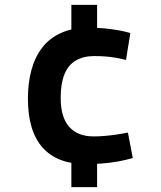

<svg xmlns="http://www.w3.org/2000/svg" viewBox="-20 -666 663 791"><path d="M334 10Q216 10 155.5 -58Q95 -126 95 -260Q95 -324 109.5 -377.5Q124 -431 154 -470Q184 -509 232 -530.5Q280 -552 348 -552Q382 -552 411 -549Q440 -546 466.5 -541.5Q493 -537 517 -530L499 -419Q476 -425 454.5 -428.5Q433 -432 412 -433.5Q391 -435 368 -435Q323 -435 292 -416.5Q261 -398 245.5 -360Q230 -322 230 -263Q230 -183 265 -143.5Q300 -104 366 -104Q388 -104 411.5 -106Q435 -108 459 -111.5Q483 -115 507 -120L527 -15Q500 -7 467.5 -1Q435 5 401.5 7.5Q368 10 334 10ZM274 105V-9L380 -4V105ZM274 -530V-646H380V-538Z"/></svg>

Font: Georama ExtraCondensed Thin SemiBold
Style: Regular
Weight: 600
Version: Version 1.001